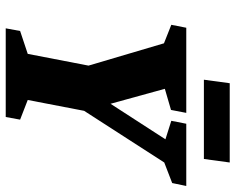

<svg xmlns="http://www.w3.org/2000/svg" viewBox="-94 -708 803 654"><g transform="rotate(90 307.0 -381.5)"><path d="M77 0 86 -49 164 -75 204 -282 128 -539 65 -564 75 -615H365L355 -563L283 -542L334 -357L455 -544L392 -564L402 -615H614L604 -567L534 -540L358 -267L321 -75L388 -49L379 0ZM252 -675 264 -763H534L522 -675Z"/></g></svg>

Font: Manuale ExtraBold
Style: Italic
Weight: 800
Italic angle: -11°
Designer: Eduardo Tunni / Pablo Cosgaya
Foundry: Eduardo Tunni / Pablo Cosgaya
Version: Version 1.002